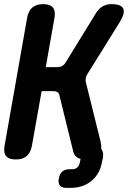

<svg xmlns="http://www.w3.org/2000/svg" viewBox="-33 -760 653 927"><path d="M43 10Q10 10 -3.5 -6.5Q-17 -23 -11 -56L98 -674Q104 -707 123 -723.5Q142 -740 175 -740Q209 -740 222.5 -723.5Q236 -707 230 -674L188 -436H246Q258 -436 267.5 -441.5Q277 -447 283 -457L430 -696Q443 -718 462 -729Q481 -740 504 -740Q552 -740 562 -718.5Q572 -697 545 -653L390 -404Q383 -394 381 -383Q379 -372 382 -361L452 -79Q457 -57 456 -41Q456 -40 457 -39Q468 -26 464 1L459 24Q449 80 408.5 113.5Q368 147 308 147H288Q265 147 256 136Q247 125 251 102Q255 79 268 68Q281 57 304 57H316Q331 57 340.5 48Q350 39 353 22L356 7Q346 5 338 -1Q323 -12 319 -35L254 -299Q252 -310 244.5 -315Q237 -320 225 -320H168L121 -56Q115 -23 96 -6.5Q77 10 43 10Z"/></svg>

Font: Maple Mono
Style: Bold Italic
Weight: 700
Italic angle: -10°
Monospace: yes
Designer: subframe7536
Version: Version 7.000